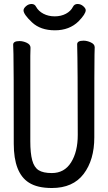

<svg xmlns="http://www.w3.org/2000/svg" viewBox="-20 -919 540 963"><path d="M374 -812Q328 -767 255.5 -767Q183 -767 140.5 -807Q98 -847 98 -867Q98 -877 110.5 -888Q123 -899 138.5 -899Q154 -899 161 -885Q173 -863 198 -850Q223 -837 254.5 -837Q286 -837 310.5 -850Q335 -863 346 -885Q353 -899 369 -899Q385 -899 397.5 -888Q410 -877 410 -868Q410 -849 374 -812ZM49 -198Q49 -618 47.5 -648Q46 -678 46 -695Q46 -713 78 -713Q95 -713 113 -705Q133 -696 133 -680Q133 -668 132 -639V-210Q132 -151 141.5 -115.5Q151 -80 173.5 -65.5Q196 -51 240 -51Q303 -51 336.5 -104.5Q370 -158 370 -242Q370 -595 367 -697Q367 -715 399 -715Q416 -715 434 -707Q455 -698 455 -682Q455 -670 454 -645Q453 -620 453 -230Q453 -117 399.5 -46.5Q346 24 240 24Q167 24 125 -3Q49 -51 49 -198Z"/></svg>

Font: Moon Stars Kai HW
Style: Bold
Weight: 700
Designer: GuiWonder
Version: Version 1.101